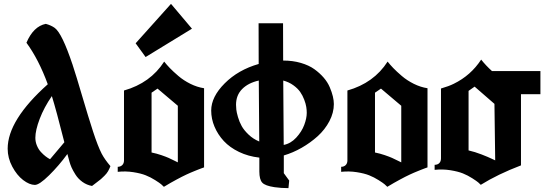

<svg xmlns="http://www.w3.org/2000/svg" viewBox="-20 -953 2822 989"><path d="M237.8 -132.8Q226.6 -138.7 215.1 -147.5Q203.6 -156.2 190.9 -169.9Q178.2 -183.6 170.2 -202.9Q162.1 -222.2 162.1 -243.2Q162.1 -282.2 184.6 -341.1Q207 -399.9 247.1 -458Q270 -384.8 311.5 -220.2ZM262.2 -809.1Q243.2 -822.8 215.8 -830.1Q152.3 -817.4 116.2 -732.9Q179.2 -647 226.1 -519Q19.5 -334.5 19.5 -187Q19.5 -139.2 43.2 -94.7Q66.9 -50.3 99.1 -25.6Q131.3 -1 159.2 -0.5Q182.1 0 232.9 -50Q283.7 -100.1 327.1 -159.7Q334 -133.3 337.9 -120.1Q341.8 -106 348.6 -90.3Q355.5 -74.7 368.9 -53.5Q382.3 -32.2 404.5 -16.1Q426.8 0 454.1 4.9Q458 1.5 475.8 -11.7Q493.7 -24.9 499.8 -30.3Q505.9 -35.6 517.8 -47.4Q529.8 -59.1 536.6 -71Q543.5 -83 548.8 -97.2Q520 -130.9 503.9 -161.1Q483.9 -200.2 459.2 -275.9Q434.6 -351.6 403.6 -457.3Q372.6 -563 354 -619.1V-621.1L353.5 -620.6Q299.8 -781.2 262.2 -809.1Z M968.8 -805.2 730 -659.2 678.7 -730 860.8 -933.1ZM896 -408.2 791.5 -496.6 760.7 -475.6V-167.5Q787.1 -162.1 811.3 -153.8Q835.4 -145.5 848.6 -139.6Q861.8 -133.8 877 -126Q892.1 -118.2 896 -116.7ZM618.7 -126.5V-486.8Q754.9 -525.4 825.7 -635.7Q838.4 -619.6 855 -602.3Q871.6 -585 898.7 -561.8Q925.8 -538.6 960.7 -521.2Q995.6 -503.9 1031.2 -498.5V-90.8Q1028.3 -89.8 1015.6 -85.2Q1002.9 -80.6 998.5 -78.6Q994.1 -76.7 981.7 -71.8Q969.2 -66.9 961.7 -63.5Q954.1 -60.1 940.9 -54.2Q927.7 -48.3 916.3 -42.2Q904.8 -36.1 889.9 -28.3Q875 -20.5 858.6 -11Q842.3 -1.5 824.2 9.3Q817.9 2.9 810.3 -3.7Q802.7 -10.3 779.3 -25.1Q755.9 -40 730.7 -50Q705.6 -60.1 666.3 -66.2Q627 -72.3 586.4 -67.9V-93.8Q600.6 -93.8 609.6 -102.5Q618.7 -111.3 618.7 -126.5Z M1441.4 -206.5Q1477.5 -213.4 1505.9 -244.1Q1534.2 -274.9 1547.1 -309.3Q1560.1 -343.8 1560.1 -372.1Q1560.1 -386.2 1557.6 -402.1Q1555.2 -418 1547.1 -439.5Q1539.1 -460.9 1526.4 -479.2Q1513.7 -497.6 1491 -513.9Q1468.3 -530.3 1439 -538.1Q1440.9 -318.4 1441.4 -206.5ZM1315.4 -224.1Q1314.9 -330.1 1313 -538.1Q1258.3 -525.9 1227.1 -494.1Q1195.8 -462.4 1195.8 -413.1Q1195.8 -402.3 1197.3 -388.4Q1198.7 -374.5 1205.8 -349.9Q1212.9 -325.2 1224.9 -303.7Q1236.8 -282.2 1260.3 -259.8Q1283.7 -237.3 1315.4 -224.1ZM1441.9 -152.3V-61L1469.7 -22.9L1465.8 16.1Q1428.2 16.1 1394 11.2Q1345.2 3.9 1330.6 -12.5Q1315.9 -28.8 1315.9 -69.8V-141.1Q1258.8 -147.5 1211.2 -170.4Q1163.6 -193.4 1132.8 -226.6Q1102.1 -259.8 1085 -300.3Q1067.9 -340.8 1067.9 -383.8Q1067.9 -454.1 1137.5 -523.7Q1207 -593.3 1312.5 -623.5Q1312 -697.3 1312 -833H1438Q1438 -707 1438.5 -641.1Q1488.3 -641.1 1529.8 -628.9Q1571.3 -616.7 1598.9 -596.9Q1626.5 -577.1 1647 -553.5Q1667.5 -529.8 1678.5 -503.9Q1689.5 -478 1694.6 -456.5Q1699.7 -435.1 1699.7 -417Q1699.7 -372.6 1676.8 -328.9Q1653.8 -285.2 1616.2 -251.2Q1578.6 -217.3 1533.7 -191.7Q1488.8 -166 1441.9 -152.3Z M2046.9 -408.2 1942.4 -496.6 1911.6 -475.6V-167.5Q1938 -162.1 1962.2 -153.8Q1986.3 -145.5 1999.5 -139.6Q2012.7 -133.8 2027.8 -126Q2043 -118.2 2046.9 -116.7ZM1769.5 -126.5V-486.8Q1905.8 -525.4 1976.6 -635.7Q1989.3 -619.6 2005.9 -602.3Q2022.5 -585 2049.6 -561.8Q2076.7 -538.6 2111.6 -521.2Q2146.5 -503.9 2182.1 -498.5V-90.8Q2179.2 -89.8 2166.5 -85.2Q2153.8 -80.6 2149.4 -78.6Q2145 -76.7 2132.6 -71.8Q2120.1 -66.9 2112.5 -63.5Q2105 -60.1 2091.8 -54.2Q2078.6 -48.3 2067.1 -42.2Q2055.7 -36.1 2040.8 -28.3Q2025.9 -20.5 2009.5 -11Q1993.2 -1.5 1975.1 9.3Q1968.8 2.9 1961.2 -3.7Q1953.6 -10.3 1930.2 -25.1Q1906.7 -40 1881.6 -50Q1856.4 -60.1 1817.1 -66.2Q1777.8 -72.3 1737.3 -67.9V-93.8Q1751.5 -93.8 1760.5 -102.5Q1769.5 -111.3 1769.5 -126.5Z M2530.8 -127 2526.9 -418 2424.8 -506.8 2393.6 -484.9V-178.2Q2425.8 -170.9 2460.4 -157.5Q2495.1 -144 2512.9 -135.3Q2530.8 -126.5 2530.8 -127ZM2663.6 -101.1Q2544.4 -55.7 2456.5 -1Q2450.7 -6.8 2443.6 -13.2Q2436.5 -19.5 2412.8 -34.7Q2389.2 -49.8 2364.3 -59.8Q2339.4 -69.8 2299.8 -76.2Q2260.3 -82.5 2218.8 -78.1V-104Q2232.9 -104 2241.7 -111.8Q2251.5 -120.6 2251.5 -137.2V-497.1Q2292 -508.8 2317.4 -521.5Q2405.3 -564.5 2458.5 -646Q2482.4 -615.7 2514.2 -586.9H2763.7V-467.8H2663.6Z"/></svg>

Font: KJV1611
Style: Regular
Weight: 400
Version: Version 3.6.1